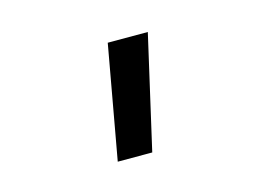

<svg xmlns="http://www.w3.org/2000/svg" viewBox="-54 -243 708 500"><g transform="rotate(-15 300.0 7.0)"><path d="M210 160 265 -146H373L303 160Z"/></g></svg>

Font: JetBrains Mono
Style: Regular
Weight: 400
Monospace: yes
Designer: Philipp Nurullin, Konstantin Bulenkov
Foundry: JetBrains
Version: Version 2.305